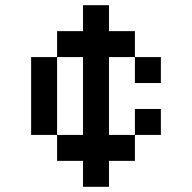

<svg xmlns="http://www.w3.org/2000/svg" viewBox="-20 -720 740 740"><path d="M400 -700H300V-600H200V-500H300V-200H200V-100H300V0H400V-100H500V-200H400V-500H500V-600H400ZM100 -200H200V-500H100ZM500 -200H600V-300H500ZM500 -400H600V-500H500Z"/></svg>

Font: FT88
Style: Regular
Weight: 400
Designer: Ange Degheest & Mandy Elbé
Foundry: Velvetyne Type Foundry
Version: Version 1.000;FEAKit 1.0